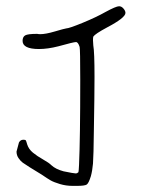

<svg xmlns="http://www.w3.org/2000/svg" viewBox="-20 -651 455 618"><path d="M363.3 -630.9Q353.5 -630.9 319.3 -612.3Q290 -595.7 246.1 -577.6Q202.1 -559.6 193.4 -559.6Q186.5 -558.6 156.7 -549.8Q127 -541 109.4 -541Q104.5 -541 99.6 -542Q69.3 -542 61 -537.1Q52.7 -532.2 52.7 -519.5Q52.7 -493.2 105.5 -493.2Q133.8 -493.2 168 -502Q216.8 -515.6 224.6 -515.6Q231.4 -515.6 236.3 -500Q238.3 -492.2 238.3 -393.6Q238.3 -207 234.4 -120.1Q233.4 -98.6 232.4 -96.7Q228.5 -92.8 223.6 -92.8Q217.8 -92.8 184.6 -99.6Q159.2 -106.4 145.5 -119.1Q137.7 -127 118.7 -137.7Q99.6 -148.4 85.9 -159.7Q72.3 -170.9 67.4 -186.5Q64.5 -197.3 63 -199.2Q61.5 -201.2 55.7 -201.2Q54.7 -201.2 54.7 -201.2Q45.9 -201.2 41 -192.4Q41 -192.4 33.2 -163.1Q33.2 -151.4 39.6 -142.1Q45.9 -132.8 53.2 -127.4Q60.5 -122.1 76.2 -112.3Q100.6 -97.7 114.3 -88.9Q132.8 -76.2 143.1 -70.3Q153.3 -64.5 172.9 -58.6Q192.4 -52.7 213.9 -52.7Q213.9 -52.7 217.3 -52.7Q220.7 -52.7 224.1 -52.7Q227.5 -52.7 227.5 -52.7Q252.9 -52.7 259.3 -57.1Q265.6 -61.5 272.5 -84Q277.3 -101.6 279.3 -124.5Q281.2 -147.5 282.2 -234.4Q284.2 -345.7 284.2 -403.3Q284.2 -484.4 280.3 -504.9Q279.3 -514.6 279.3 -521.5Q279.3 -530.3 280.3 -533.2Q286.1 -542 324.2 -562.5Q383.8 -593.8 383.8 -609.4Q383.8 -616.2 377.4 -623.5Q371.1 -630.9 363.3 -630.9Z"/></svg>

Font: 辰宇落雁體 Thin
Style: Regular
Weight: 100
Designer: Written by Liu, Wei-Chen; Created by Wang, Li-Yu.
Foundry: New Value
Version: Version 1.000